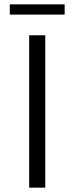

<svg xmlns="http://www.w3.org/2000/svg" viewBox="-20 -862 342 882"><path d="M114 0V-700H188V0ZM25 -795V-842H277V-795Z"/></svg>

Font: Belfius21
Style: Regular
Weight: 400
Designer: Montserrat's base design by Julieta Ulanovsky, modified by Coast SPRL for Belfius Bank NV.
Foundry: Montserrat's base design by Julieta Ulanovsky, modified by Coast SPRL for Belfius Bank NV.
Version: Version 2.000;FEAKit 1.0